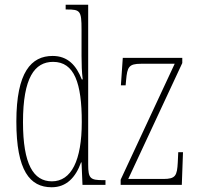

<svg xmlns="http://www.w3.org/2000/svg" viewBox="-20 -780 853 810"><path d="M198 10C260 10 299 -31 322 -95H324L328 0H425V-20H415C361 -20 352 -27 352 -86V-760H257V-740H262C318 -740 324 -735 324 -656V-544C324 -509 325 -476 329 -445H325C302 -504 266 -544 202 -544C112 -544 49 -476 49 -267C49 -60 106 10 198 10ZM489 0H747L752 -138H732L730 -95C727 -39 721 -25 669 -25H521L749 -514V-536H498L490 -420H510L512 -442C517 -497 523 -511 575 -511H717L489 -22ZM199 -15C121 -15 77 -87 77 -265C77 -452 126 -519 204 -519C294 -519 325 -429 325 -265C325 -103 281 -15 199 -15Z"/></svg>

Font: Noto Serif ExtraCondensed Thin
Style: Regular
Weight: 100
Width: 2
Designer: Monotype Design Team
Foundry: Monotype Imaging Inc.
Version: Version 2.013